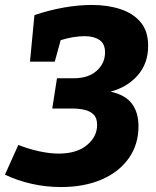

<svg xmlns="http://www.w3.org/2000/svg" viewBox="-28 -741 628 775"><path d="M218 14Q158 14 100 1Q42 -12 -8 -36L46 -156Q86 -140 129.5 -130.5Q173 -121 209 -121Q281 -121 322.5 -155Q364 -189 364 -237Q364 -265 349.5 -279Q335 -293 312 -298Q289 -303 263 -303H183L202 -425H268Q329 -425 362.5 -455.5Q396 -486 396 -529Q396 -565 373 -580Q350 -595 314 -595Q292 -595 267.5 -591Q243 -587 217 -579L193 -492H93L111 -680Q170 -700 229.5 -710.5Q289 -721 343 -721Q407 -721 458.5 -704Q510 -687 540 -651Q570 -615 570 -556Q570 -485 528 -437Q486 -389 418 -371Q478 -358 504.5 -322.5Q531 -287 531 -231Q531 -158 492 -102.5Q453 -47 382.5 -16.5Q312 14 218 14Z"/></svg>

Font: Bitter ExtraBold
Style: Italic
Weight: 800
Italic angle: -9°
Designer: Sol Matas, and Bitter project Authors
Foundry: Sol Matas
Version: Version 2.001